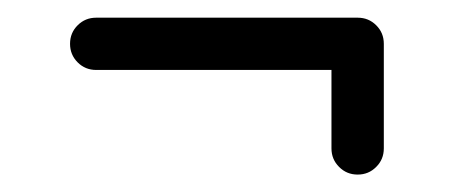

<svg xmlns="http://www.w3.org/2000/svg" viewBox="-20 -314 511 216"><path d="M88.2 -294.1H382.4Q394.7 -294.1 403.2 -285.6Q411.8 -277.1 411.8 -264.7V-147.1Q411.8 -134.7 403.2 -126.2Q394.7 -117.6 382.4 -117.6Q370 -117.6 361.5 -126.2Q352.9 -134.7 352.9 -147.1V-235.3H88.2Q75.9 -235.3 67.4 -243.8Q58.8 -252.4 58.8 -264.7Q58.8 -277.1 67.4 -285.6Q75.9 -294.1 88.2 -294.1Z"/></svg>

Font: OpenGost Type B TT
Style: Regular
Weight: 400
Version: Version 0.3